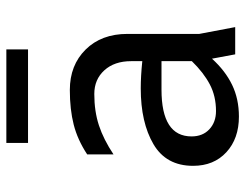

<svg xmlns="http://www.w3.org/2000/svg" viewBox="-106 -674 791 620"><g transform="rotate(-90 290.0 -363.5)"><path d="M425 0 411 -75Q372 -32 326.5 -10Q281 12 224 12Q153 12 109 -28.5Q65 -69 65 -136Q65 -223 135 -264Q205 -305 315 -305Q355 -305 403 -300V-336Q403 -390 373.5 -422.5Q344 -455 297 -455Q241 -455 195.5 -440Q150 -425 102 -393V-478Q149 -509 198 -521.5Q247 -534 310 -534Q390 -534 440.5 -483Q491 -432 491 -348V-116L513 0ZM403 -140V-238H311Q160 -238 160 -141Q160 -105 183 -83.5Q206 -62 242 -62Q290 -62 328 -82Q366 -102 403 -140ZM441 -739V-669H139V-739Z"/></g></svg>

Font: Amiko
Style: Regular
Weight: 400
Designer: Pablo Impallari, Rodrigo Fuenzalida, Andres Torresi
Foundry: Impallari Type
Version: Version 1.001; ttfautohint (v1.3)